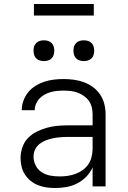

<svg xmlns="http://www.w3.org/2000/svg" viewBox="-20 -934 640 962"><path d="M257 8Q235 8 213 5Q191 2 171 -6Q151 -14 134 -27.5Q117 -41 105 -59.5Q93 -78 88 -99.5Q83 -121 83 -142Q83 -169 92 -195.5Q101 -222 119.5 -241.5Q138 -261 162.5 -273.5Q187 -286 213.5 -293.5Q240 -301 267 -303.5Q294 -306 321 -306H444V-362Q444 -380 439.5 -397.5Q435 -415 425 -429Q415 -443 400 -453.5Q385 -464 368.5 -470Q352 -476 334 -478Q316 -480 298 -480Q282 -480 266 -478.5Q250 -477 234 -472.5Q218 -468 203.5 -460Q189 -452 178 -440.5Q167 -429 160.5 -413.5Q154 -398 154 -382H89Q89 -382 89 -382Q89 -382 89 -382Q89 -406 97.5 -429.5Q106 -453 121.5 -472Q137 -491 158 -504Q179 -517 202 -524.5Q225 -532 249.5 -535Q274 -538 298 -538Q324 -538 350 -534.5Q376 -531 400.5 -522Q425 -513 446 -497.5Q467 -482 481.5 -460.5Q496 -439 502.5 -413.5Q509 -388 509 -362V0H444V-95Q432 -69 412 -48.5Q392 -28 366.5 -15Q341 -2 313 3Q285 8 257 8ZM279 -50Q300 -50 320 -53Q340 -56 359 -63Q378 -70 395 -82.5Q412 -95 423 -111.5Q434 -128 439 -148.5Q444 -169 444 -189V-248H321Q302 -248 283.5 -246.5Q265 -245 247 -241.5Q229 -238 211.5 -231.5Q194 -225 179 -213.5Q164 -202 156 -185Q148 -168 148 -149Q148 -126 159 -104.5Q170 -83 190 -70.5Q210 -58 233 -54Q256 -50 279 -50ZM400 -628Q389 -628 379 -631Q369 -634 361.5 -641.5Q354 -649 351 -659Q348 -669 348 -680Q348 -691 351 -701Q354 -711 361.5 -718.5Q369 -726 379 -729Q389 -732 400 -732Q411 -732 421 -729Q431 -726 438.5 -718.5Q446 -711 449 -701Q452 -691 452 -680Q452 -669 449 -659Q446 -649 438.5 -641.5Q431 -634 421 -631Q411 -628 400 -628ZM200 -628Q189 -628 179 -631Q169 -634 161.5 -641.5Q154 -649 151 -659Q148 -669 148 -680Q148 -691 151 -701Q154 -711 161.5 -718.5Q169 -726 179 -729Q189 -732 200 -732Q211 -732 221 -729Q231 -726 238.5 -718.5Q246 -711 249 -701Q252 -691 252 -680Q252 -669 249 -659Q246 -649 238.5 -641.5Q231 -634 221 -631Q211 -628 200 -628ZM150 -856V-914H450V-856Z"/></svg>

Font: Iosevka Curly Light Extended
Style: Regular
Weight: 300
Width: 7
Monospace: yes
Designer: Belleve Invis
Foundry: Belleve Invis
Version: Version 11.1.0; ttfautohint (v1.8.3)